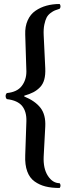

<svg xmlns="http://www.w3.org/2000/svg" viewBox="-20 -727 337 959"><path d="M198.2 -551.8 206.1 -386.2Q207.5 -353.5 201.2 -330.1Q194.8 -306.6 179.9 -291.3Q165 -275.9 146.7 -266.4Q128.4 -256.8 101.1 -249V-245.1Q155.8 -222.7 182.4 -188.2Q209 -153.8 206.1 -95.2L198.2 54.2Q195.3 114.7 219.2 151.4Q243.2 188 277.8 188Q282.2 192.4 282.2 200Q282.2 207.5 277.8 211.9Q237.3 211.9 207.3 204.3Q177.2 196.8 152.6 179.2Q127.9 161.6 116 128.9Q104 96.2 106 48.8L111.8 -121.1Q113.3 -169.4 90.6 -197.5Q67.9 -225.6 14.2 -231.9Q8.3 -237.8 8.1 -246.6Q7.8 -255.4 14.2 -262.2Q65.4 -267.1 88.6 -297.4Q111.8 -327.6 111.8 -370.1L106 -554.2Q104.5 -594.7 118.2 -625.2Q131.8 -655.8 157 -673.1Q182.1 -690.4 212.4 -698.7Q242.7 -707 277.8 -707Q282.2 -702.6 282.2 -695.1Q282.2 -687.5 277.8 -683.1Q263.2 -678.7 254.2 -675Q245.1 -671.4 232.4 -661.9Q219.7 -652.3 212.9 -639.4Q206.1 -626.5 201.4 -604Q196.8 -581.5 198.2 -551.8Z"/></svg>

Font: Common Serif SemiBold
Style: Regular
Weight: 600
Designer: Philipp H. Poll, Khaled Hosny
Foundry: Stefan Peev, Context Ltd.
Version: Version 1.026